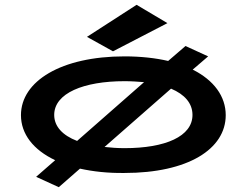

<svg xmlns="http://www.w3.org/2000/svg" viewBox="-20 -710 1040 797"><path d="M449 -497 675 -614 547 -690 341 -557ZM224 67 312 -10C366 2 428 9 497 8C760 8 917 -91 917 -232C917 -310 868 -377 780 -421L844 -476L750 -519L678 -457C626 -469 565 -476 497 -476C234 -476 67 -373 67 -232C67 -154 118 -88 209 -45L130 24ZM205 -233C205 -323 327 -373 497 -373C526 -373 553 -371 578 -369L300 -125C240 -148 205 -185 205 -233ZM497 -95C468 -95 440 -97 414 -100L690 -342C747 -318 779 -281 779 -233C779 -144 667 -95 497 -95Z"/></svg>

Font: Inconsolata UltraExpanded
Style: Bold
Weight: 700
Width: 9
Monospace: yes
Designer: Raph Levien, Cyreal, Brenton Simpson
Foundry: Raph Levien, Cyreal, Google
Version: Version 3.100